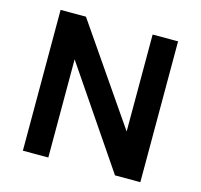

<svg xmlns="http://www.w3.org/2000/svg" viewBox="-102 -811 964 922"><g transform="rotate(15 380.0 -350.0)"><path d="M88.5 0V-700H214.5L546 -218V-700H672.5V0H546.5L215 -488V0Z"/></g></svg>

Font: Geologica Medium
Style: Regular
Weight: 500
Designer: Sindre Bremnes, Frode Helland
Foundry: Monokrom Skriftforlag AS
Version: Version 1.010;gftools[0.9.28]